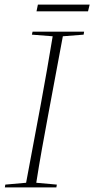

<svg xmlns="http://www.w3.org/2000/svg" viewBox="-20 -811 408 831"><path d="M118 -661 208 -654C192 -557 175 -459 157 -362L93 -20L3 -12L1 0H224L226 -12L137 -20C152 -117 170 -214 188 -311L252 -654L342 -661L344 -674H121ZM138 -762H361L368 -791H144Z"/></svg>

Font: Source Serif 4 Display Light
Style: Italic
Weight: 300
Italic angle: -12°
Designer: Frank Grießhammer
Foundry: Adobe Systems Incorporated
Version: Version 4.004;hotconv 1.0.117;makeotfexe 2.5.65602